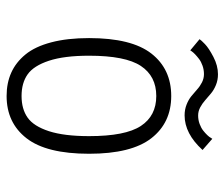

<svg xmlns="http://www.w3.org/2000/svg" viewBox="-71 -629 712 610"><g transform="rotate(90 285.0 -324.0)"><path d="M346.5 -554.5Q328 -554.5 312.2 -560.8Q296.5 -567 285.5 -576Q274.5 -585 264.2 -594.2Q254 -603.5 241.5 -609.8Q229 -616 215.5 -616Q201.5 -616 188.8 -611.5Q176 -607 167.5 -600.5Q159 -594 152.5 -587.8Q146 -581.5 143 -577L140 -572.5L104.5 -602Q107.5 -607 120.2 -619.2Q133 -631.5 160.8 -646Q188.5 -660.5 216 -660.5Q234.5 -660.5 250.2 -654Q266 -647.5 277 -638.2Q288 -629 298.5 -619.8Q309 -610.5 321.2 -604Q333.5 -597.5 347 -597.5Q361 -597.5 373.8 -602.2Q386.5 -607 394.8 -613.5Q403 -620 409.2 -626.5Q415.5 -633 418 -638L421 -642.5L456.5 -611.5Q404.5 -554.5 346.5 -554.5ZM285 11Q243.5 11 210.8 -3.8Q178 -18.5 153 -49Q128 -79.5 114.5 -130.8Q101 -182 101 -251Q101 -386 150.2 -449Q199.5 -512 285 -512Q370 -512 419.2 -448.8Q468.5 -385.5 468.5 -251Q468.5 -115.5 419.2 -52.2Q370 11 285 11ZM412.5 -251Q412.5 -366.5 380.2 -415.5Q348 -464.5 285 -464.5Q222 -464.5 189.5 -415.5Q157 -366.5 157 -251Q157 -172 173 -123.5Q189 -75 216.2 -55.8Q243.5 -36.5 285 -36.5Q326.5 -36.5 353.8 -55.8Q381 -75 396.8 -123.5Q412.5 -172 412.5 -251Z"/></g></svg>

Font: League Mono Narrow UltraLight
Style: Regular
Weight: 200
Width: 3
Designer: Tyler Finck
Foundry: The League of Moveable Type / Tyler Finck
Version: Version 2.210